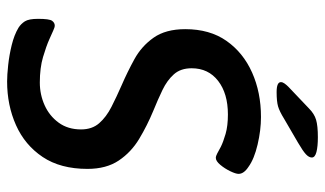

<svg xmlns="http://www.w3.org/2000/svg" viewBox="-207 -700 914 540"><g transform="rotate(90 250.0 -430.0)"><path d="M239 -751Q211 -751 211 -763Q211 -768 215 -773.5Q219 -779 224 -784L285 -842Q300 -857 317 -862Q334 -867 366 -867Q392 -867 407.5 -863Q423 -859 423 -850Q423 -842 414 -833.5Q405 -825 381 -811L314 -772Q293 -759 279 -755Q265 -751 239 -751ZM209 7Q191 7 163 4Q135 1 106.5 -6Q78 -13 58 -25Q47 -32 40 -43Q33 -54 33 -80Q33 -112 38.5 -119.5Q44 -127 52 -127Q57 -127 66.5 -122.5Q76 -118 90 -112Q110 -103 140.5 -94Q171 -85 212 -85Q246 -85 276 -98.5Q306 -112 325 -138Q344 -164 344 -201Q344 -232 326.5 -252Q309 -272 280.5 -286.5Q252 -301 220 -315Q183 -331 146.5 -351Q110 -371 86 -405Q62 -439 62 -494Q62 -563 95 -610Q128 -657 184 -682Q240 -707 309 -707Q346 -707 386.5 -697.5Q427 -688 449 -672Q469 -659 469 -644Q469 -636 461.5 -620.5Q454 -605 443.5 -592.5Q433 -580 424 -580Q419 -580 411.5 -584Q404 -588 393 -594Q379 -601 356.5 -607.5Q334 -614 302 -614Q243 -614 207.5 -586.5Q172 -559 172 -512Q172 -481 189 -462Q206 -443 233 -430Q260 -417 292 -404Q333 -387 370.5 -364.5Q408 -342 431.5 -307Q455 -272 455 -219Q455 -143 421.5 -93Q388 -43 332 -18Q276 7 209 7Z"/></g></svg>

Font: Asap Medium
Style: Italic
Weight: 500
Italic angle: -6°
Designer: Pablo Cosgaya
Foundry: Omnibus-Type
Version: Version 3.001; ttfautohint (v1.8.3)